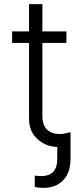

<svg xmlns="http://www.w3.org/2000/svg" viewBox="-20 -696 400 920"><path d="M298.3 -545.4V-490.2H183.1V-142.6Q183.1 -95.2 206.1 -74.5Q229 -53.7 265.1 -53.7Q272.5 -53.7 282.2 -54.7L317.9 -62.5V66.4Q317.9 131.3 282.7 167.7Q247.6 204.1 190.9 204.1Q159.2 204.1 146.5 199.2V145Q158.2 147.9 175.8 147.9Q254.4 147.9 254.4 66.4V8.3Q199.2 6.3 159.2 -29.8Q119.1 -65.9 119.1 -127.4V-490.2H38.1V-545.4H119.1V-676.3H183.1V-545.4Z"/></svg>

Font: Interop Light
Style: Regular
Weight: 300
Designer: Rasmus Andersson, Google, Jang Haemin
Foundry: jhaemin
Version: Version 1.007